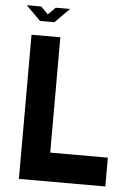

<svg xmlns="http://www.w3.org/2000/svg" viewBox="-58 -896 681 940"><g transform="rotate(5 283.0 -425.5)"><path d="M212.4 -141.6H495.6V0H70.8V-708.5H212.4ZM248 -850.6 177.2 -779.8V-779.3H106V-779.8L35.2 -850.6H106L141.6 -814.9L177.2 -850.6Z"/></g></svg>

Font: Blazma
Style: Regular
Weight: 400
Designer: GGBotNet
Version: 1.00